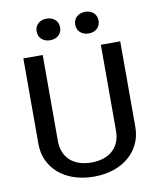

<svg xmlns="http://www.w3.org/2000/svg" viewBox="-92 -904 826 992"><g transform="rotate(-10 321.0 -408.5)"><path d="M158.3 -775C158.3 -740 185 -718.3 220 -718.3C255 -718.3 281.7 -740 281.7 -775C281.7 -810 255 -831.7 220 -831.7C185 -831.7 158.3 -810 158.3 -775ZM360.8 -775C360.8 -740 387.5 -718.3 422.5 -718.3C457.5 -718.3 483.3 -740 483.3 -775C483.3 -810 457.5 -831.7 422.5 -831.7C387.5 -831.7 360.8 -810 360.8 -775ZM66.7 -200C66.7 -77.5 165.8 15 320.8 15C475.8 15 575 -77.5 575 -200V-650H473.3V-200C473.3 -105.8 409.2 -59.2 320.8 -59.2C232.5 -59.2 168.3 -105.8 168.3 -200V-650H66.7Z"/></g></svg>

Font: Boon Medium
Style: Regular
Weight: 500
Designer: Sungsit Sawaiwan
Foundry: FontUni
Version: Version 2.0